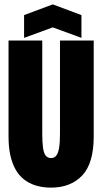

<svg xmlns="http://www.w3.org/2000/svg" viewBox="-20 -845 467 877"><path d="M213 12Q175 12 144 2.5Q113 -7 89.5 -25.5Q66 -44 50.5 -72Q35 -100 27 -137Q19 -174 19 -221V-660H173V-235Q173 -195 176.5 -170Q180 -145 189 -134Q198 -123 213 -123Q228 -123 237 -134Q246 -145 250 -170Q254 -195 254 -235V-660H408V-221Q408 -99 355.5 -43.5Q303 12 213 12ZM90 -672V-776L221 -825L352 -776V-672L221 -720Z"/></svg>

Font: Bricolage Grotesque 96pt ExtraBold Condensed
Style: Regular
Weight: 800
Width: 3
Version: Version 1.001;gftools[0.9.33.dev8+g029e19f]